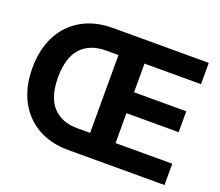

<svg xmlns="http://www.w3.org/2000/svg" viewBox="-120 -902 1234 1075"><g transform="rotate(20 497.0 -364.0)"><path d="M378.9 0Q274.4 0 196.8 -44.4Q119.1 -88.9 76.4 -170.4Q33.7 -252 33.7 -363.3Q33.7 -475.6 76.4 -557.1Q119.1 -638.7 197.3 -683.1Q275.4 -727.5 380.9 -727.5H952.1V-600.6H615.2V-429.7H926.3V-305.2H615.2V-127H953.1V0ZM383.8 -131.8H461.9V-595.7H387.2Q293.9 -595.7 240.5 -539.6Q187 -483.4 186.5 -363.3Q187 -244.1 240 -188Q293 -131.8 383.8 -131.8Z"/></g></svg>

Font: Inter Tight
Style: Bold
Weight: 700
Designer: Rasmus Andersson
Foundry: rsms
Version: Version 3.004; ttfautohint (v1.8.4.7-5d5b)